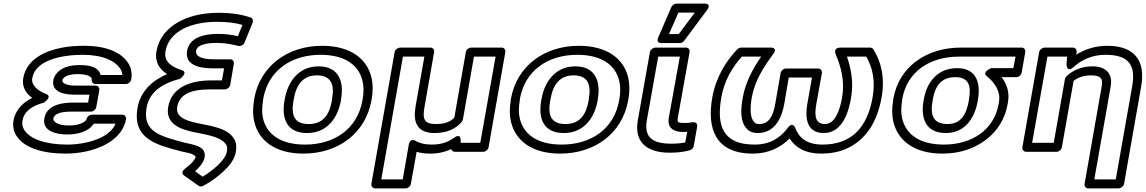

<svg xmlns="http://www.w3.org/2000/svg" viewBox="-20 -817 6355 1065"><path d="M500 -131H621C606 -96 575 -70 536 -52C489 -30 422 -15 352 -15C233 -15 145 -46 114 -97C105 -112 101 -129 105 -149C114 -200 158 -230 224 -248C224 -248 274 -281 235 -296C186 -315 152 -346 159 -384C176 -482 318 -513 440 -513C549 -513 624 -479 651 -429C656 -420 658 -411 659 -401H538C526 -451 464 -456 420 -456C371 -456 320 -445 291 -406C284 -396 278 -385 276 -373C264 -305 338 -292 392 -292H476L469 -248H385C325 -248 239 -236 226 -160C213 -87 297 -71 352 -71C410 -71 471 -86 500 -131ZM376 -198H485C496 -198 511 -208 514 -223L531 -317C533 -328 525 -342 510 -342H401C342 -342 323 -359 326 -373C326 -375 327 -377 330 -381C339 -394 366 -406 411 -406C467 -406 491 -390 489 -376C487 -365 494 -351 509 -351H679C690 -351 705 -361 708 -376C713 -406 709 -435 696 -459C658 -528 566 -563 448 -563C404 -563 364 -560 326 -553C234 -536 128 -491 109 -384C100 -333 126 -297 159 -274C110 -250 66 -210 55 -149C50 -119 55 -91 69 -67C112 4 218 35 343 35C420 35 494 19 551 -8C607 -34 666 -82 679 -156C681 -167 673 -181 658 -181H489C478 -181 463 -171 460 -156C460 -154 458 -151 455 -148C441 -133 409 -121 361 -121C302 -121 273 -141 276 -160C280 -183 309 -198 376 -198Z M1182 -696C1241 -696 1285 -690 1325 -679L1299 -616C1265 -624 1233 -629 1188 -629C1120 -629 1032 -613 1018 -536C1003 -453 1091 -438 1159 -438H1223L1211 -371H1152C1038 -371 932 -334 913 -224C896 -129 984 -99 1051 -85L1106 -74C1174 -60 1222 -43 1237 -9C1241 0 1241 9 1238 25C1234 50 1211 78 1188 100C1164 122 1133 146 1104 163L1062 133C1083 114 1110 86 1115 55C1124 3 1071 -10 1043 -17L1007 -25C866 -62 770 -86 793 -219C808 -306 878 -354 979 -380C979 -380 1027 -416 988 -428C925 -448 888 -479 898 -533C918 -648 1048 -696 1182 -696ZM907 -406C827 -372 759 -312 743 -219C712 -44 854 -12 987 23L1023 31C1058 39 1066 51 1065 55C1064 58 1061 66 1051 78C1042 89 1027 103 1007 118C977 141 1001 157 1003 158L1081 213C1087 218 1098 219 1107 214C1147 193 1187 164 1219 134C1245 110 1279 74 1288 27C1292 5 1292 -18 1284 -36C1258 -94 1190 -110 1124 -124L1070 -135C1000 -150 954 -173 963 -224C975 -291 1033 -321 1143 -321H1227C1238 -321 1254 -331 1257 -346L1277 -463C1279 -474 1272 -488 1257 -488H1168C1094 -488 1063 -506 1068 -536C1072 -560 1105 -579 1179 -579C1229 -579 1261 -572 1303 -562C1314 -560 1330 -566 1336 -580L1381 -690C1386 -701 1382 -716 1370 -720C1319 -737 1264 -746 1191 -746C1146 -746 1104 -741 1066 -732C965 -707 868 -646 848 -533C837 -472 866 -432 907 -406Z M1758 -513C1900 -513 1972 -451 1991 -367C1998 -338 1998 -305 1992 -269L1990 -259C1963 -105 1838 -15 1672 -15C1530 -15 1458 -77 1439 -161C1432 -190 1433 -223 1439 -259L1440 -269C1467 -423 1592 -513 1758 -513ZM2040 -259 2042 -269C2049 -311 2049 -349 2041 -385C2017 -490 1925 -563 1767 -563C1573 -563 1422 -449 1390 -269L1389 -259C1382 -217 1382 -179 1390 -143C1414 -38 1505 35 1663 35C1857 35 2008 -79 2040 -259ZM1872 -269C1888 -357 1864 -449 1747 -449C1631 -449 1575 -356 1560 -269L1558 -259C1542 -169 1564 -79 1683 -79C1800 -79 1855 -170 1871 -259ZM1822 -269 1821 -259C1807 -181 1773 -129 1692 -129C1610 -129 1594 -181 1608 -259L1610 -269C1623 -345 1659 -399 1738 -399C1818 -399 1836 -346 1822 -269Z M2497 -52C2467 -30 2429 -15 2375 -15C2338 -15 2309 -22 2288 -34C2288 -34 2255 -58 2247 -12L2214 178H2095L2215 -503H2334L2285 -226C2271 -147 2288 -79 2390 -79C2457 -79 2508 -101 2542 -142C2545 -146 2547 -152 2548 -156L2609 -503H2729L2644 -25H2535V-36C2535 -36 2540 -83 2497 -52ZM2483 10C2485 18 2493 25 2503 25H2661C2672 25 2687 15 2690 0L2783 -528C2785 -539 2778 -553 2763 -553H2593C2582 -553 2567 -543 2564 -528L2500 -164C2480 -144 2451 -129 2399 -129C2330 -129 2323 -158 2335 -226L2388 -528C2390 -539 2383 -553 2368 -553H2199C2188 -553 2172 -543 2169 -528L2040 203C2038 214 2046 228 2061 228H2230C2241 228 2256 218 2259 203L2291 25C2312 32 2338 35 2366 35C2411 35 2449 26 2483 10Z M3182 -513C3324 -513 3396 -451 3415 -367C3422 -338 3422 -305 3416 -269L3414 -259C3387 -105 3262 -15 3096 -15C2954 -15 2882 -77 2863 -161C2856 -190 2857 -223 2863 -259L2864 -269C2891 -423 3016 -513 3182 -513ZM3464 -259 3466 -269C3473 -311 3473 -349 3465 -385C3441 -490 3349 -563 3191 -563C2997 -563 2846 -449 2814 -269L2813 -259C2806 -217 2806 -179 2814 -143C2838 -38 2929 35 3087 35C3281 35 3432 -79 3464 -259ZM3296 -269C3312 -357 3288 -449 3171 -449C3055 -449 2999 -356 2984 -269L2982 -259C2966 -169 2988 -79 3107 -79C3224 -79 3279 -170 3295 -259ZM3246 -269 3245 -259C3231 -181 3197 -129 3116 -129C3034 -129 3018 -181 3032 -259L3034 -269C3047 -345 3083 -399 3162 -399C3242 -399 3260 -346 3246 -269Z M3703 -20C3590 -20 3553 -62 3568 -150L3631 -503H3751L3690 -165C3680 -111 3712 -85 3767 -85C3775 -85 3786 -85 3792 -86L3781 -27C3757 -22 3734 -20 3703 -20ZM3694 30C3736 30 3771 26 3805 17C3816 14 3826 4 3828 -7L3847 -114C3851 -136 3833 -140 3823 -139L3801 -136C3794 -135 3786 -135 3776 -135C3737 -135 3736 -140 3740 -165L3805 -528C3807 -542 3799 -553 3785 -553H3615C3604 -553 3588 -543 3585 -528L3518 -150C3497 -33 3563 30 3694 30ZM3743 -747H3834L3745 -628H3691ZM3732 -797C3722 -797 3709 -789 3704 -778L3631 -609C3617 -577 3647 -578 3650 -578H3751C3759 -578 3769 -583 3775 -591L3901 -760C3931 -801 3886 -797 3886 -797Z M4543 -15C4454 -15 4412 -53 4392 -106C4392 -106 4378 -147 4348 -106C4309 -54 4253 -15 4165 -15C3988 -15 3954 -121 3981 -276C3998 -372 4042 -444 4095 -503H4202C4156 -435 4116 -364 4100 -276C4088 -209 4084 -140 4126 -99C4140 -85 4161 -79 4183 -79C4283 -79 4318 -172 4330 -240L4355 -387H4484L4458 -240C4446 -172 4449 -79 4549 -79C4660 -79 4690 -212 4701 -276C4716 -363 4700 -438 4678 -503H4785C4819 -445 4837 -370 4820 -276C4792 -115 4707 -15 4543 -15ZM3931 -276C3901 -108 3945 35 4156 35C4243 35 4311 1 4360 -49C4391 1 4446 35 4534 35C4585 35 4630 27 4670 10C4787 -40 4847 -147 4870 -276C4890 -387 4867 -477 4824 -544C4820 -550 4813 -553 4806 -553H4644C4597 -553 4616 -515 4616 -515C4645 -445 4667 -369 4651 -276C4638 -201 4610 -129 4557 -129C4503 -129 4496 -172 4508 -240L4539 -412C4541 -423 4533 -437 4518 -437H4339C4328 -437 4313 -427 4310 -412L4280 -240C4268 -172 4245 -129 4191 -129C4178 -129 4171 -132 4165 -138C4141 -161 4139 -212 4150 -276C4166 -368 4215 -444 4268 -516C4298 -556 4253 -553 4253 -553H4091C4085 -553 4075 -549 4069 -543C4005 -475 3951 -389 3931 -276Z M5216 -15C5074 -15 5003 -77 4984 -161C4977 -190 4978 -223 4984 -259L4985 -269C5011 -419 5137 -503 5300 -503H5613L5601 -439H5478C5478 -439 5423 -418 5455 -393C5489 -366 5515 -331 5522 -289C5524 -276 5523 -263 5521 -249L5519 -239C5494 -97 5371 -15 5216 -15ZM4935 -269 4934 -259C4927 -217 4927 -179 4935 -143C4959 -39 5049 35 5207 35C5256 35 5301 28 5343 14C5457 -25 5547 -112 5569 -239L5571 -249C5582 -311 5561 -355 5536 -389H5618C5629 -389 5644 -399 5647 -414L5667 -528C5669 -539 5662 -553 5647 -553H5309C5118 -553 4966 -446 4935 -269ZM5289 -439C5177 -439 5120 -356 5105 -269L5103 -259C5087 -170 5108 -79 5227 -79C5342 -79 5390 -177 5404 -259L5405 -269C5419 -351 5400 -439 5289 -439ZM5280 -389C5353 -389 5368 -341 5355 -269L5354 -259C5341 -183 5310 -129 5236 -129C5154 -129 5139 -181 5153 -259L5155 -269C5168 -341 5201 -389 5280 -389Z M6040 -449C5980 -449 5930 -427 5896 -394C5891 -389 5888 -384 5887 -378L5825 -25H5705L5790 -503H5899L5896 -461C5896 -461 5896 -410 5936 -446C5977 -483 6035 -513 6112 -513C6246 -513 6280 -452 6260 -338L6169 178H6050L6141 -338C6153 -408 6115 -449 6040 -449ZM6031 -399C6086 -399 6099 -381 6091 -338L5996 203C5994 214 6001 228 6016 228H6185C6196 228 6212 218 6215 203L6310 -338C6334 -474 6280 -563 6121 -563C6054 -563 5997 -543 5950 -514L5952 -530C5953 -542 5944 -553 5931 -553H5774C5763 -553 5747 -543 5744 -528L5651 0C5649 11 5657 25 5672 25H5841C5852 25 5867 15 5870 0L5935 -368C5956 -385 5987 -399 6031 -399Z"/></svg>

Font: Asimov
Style: XWidOuIt
Weight: 500
Designer: Google
Version: Version 2.000980; 2014